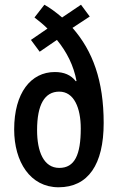

<svg xmlns="http://www.w3.org/2000/svg" viewBox="-20 -783 499 813"><path d="M168 -763 126 -709C144 -695 163 -680 181 -662L111 -614L148 -564L221 -614C263 -563 292 -505 304 -440L301 -439C280 -466 251 -478 212 -478C111 -478 40 -390 40 -235C40 -98 108 10 228 10C353 10 419 -86 419 -262C419 -441 373 -567 287 -665L360 -713L323 -763L243 -709C217 -731 193 -749 168 -763ZM231 -395C293 -395 322 -327 322 -239C322 -127 296 -72 231 -72C165 -72 137 -141 137 -232C137 -340 169 -395 231 -395Z"/></svg>

Font: Noto Sans Armenian ExtraCondensed Medium
Style: Regular
Weight: 500
Width: 2
Designer: Monotype Design Team
Foundry: Monotype Imaging Inc.
Version: Version 2.008